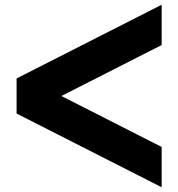

<svg xmlns="http://www.w3.org/2000/svg" viewBox="-20 -755 752 810"><path d="M50 -276V-424L662 -735V-565L239 -350L662 -135V35Z"/></svg>

Font: Stalin One
Style: Regular
Weight: 400
Designer: Jovanny Lemonad
Foundry: Alexey Maslov, Jovanny Lemonad
Version: Version 3.002; ttfautohint (v0.91) -l 8 -r 50 -G 200 -x 0 -w